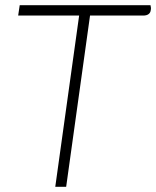

<svg xmlns="http://www.w3.org/2000/svg" viewBox="-20 -720 602 740"><path d="M561 -681Q560 -671 552.5 -665.5Q545 -660 532 -660H327L235 0H193L285 -660H50L56 -700H560Q563 -689 561 -681Z"/></svg>

Font: Krub ExtraLight
Style: Italic
Weight: 275
Italic angle: -8°
Designer: Ekaluck Peanpanawate
Foundry: Cadson Demak Co.,Ltd.
Version: Version 1.000; ttfautohint (v1.6)